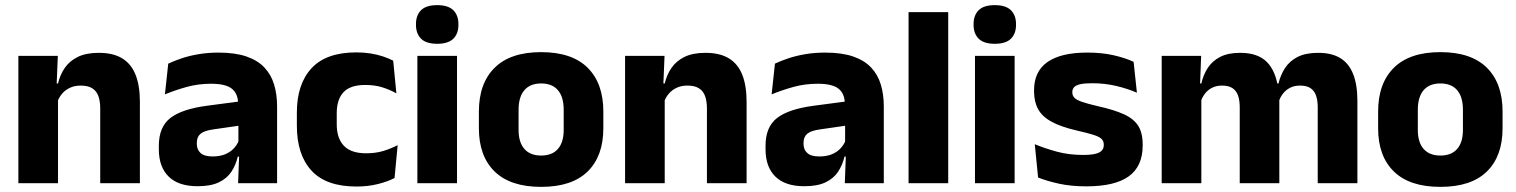

<svg xmlns="http://www.w3.org/2000/svg" viewBox="-20 -707 5852 741"><path d="M366.8 0V-288.8Q366.8 -315.9 359.9 -335.6Q352.9 -355.4 336.4 -366Q319.9 -376.7 291.5 -376.7Q267.9 -376.7 249.9 -368.2Q231.9 -359.8 219.8 -345.6Q207.7 -331.4 201.4 -313.5L177.8 -385H204Q211.8 -418.5 230.1 -445.1Q248.4 -471.7 280.3 -487.4Q312.3 -503.1 361.4 -503.1Q416.4 -503.1 451.4 -481.9Q486.4 -460.7 503.1 -418.7Q519.9 -376.6 519.9 -313.3V0ZM50.9 0V-491.4H203.2L198.1 -368.6L203.9 -354.2V0Z M898.9 0 903.6 -123 900.1 -130.7V-284L899.2 -303.9Q899.2 -345.1 875 -364.5Q850.8 -383.8 794.3 -383.8Q744.8 -383.8 700.3 -371.4Q655.8 -359 616.5 -342.8L629.3 -461.4Q652.8 -472.5 682.2 -482.3Q711.7 -492.1 747.1 -498Q782.4 -504 822.9 -504Q887.5 -504 931.1 -489Q974.6 -474 1000.5 -446.4Q1026.5 -418.8 1037.9 -380.6Q1049.4 -342.5 1049.4 -296.4V0ZM742.5 11.7Q668.9 11.7 631 -25.4Q593 -62.6 593 -131V-144.3Q593 -217.1 637.6 -251.7Q682.3 -286.3 779.8 -299L911.8 -316.5L920.8 -224.6L803.8 -207.7Q768.3 -202.8 754 -190.8Q739.6 -178.8 739.6 -155.4V-151.8Q739.6 -129.5 754.1 -116.4Q768.6 -103.2 800.6 -103.2Q828.5 -103.2 848.6 -111.5Q868.8 -119.8 881.9 -133.8Q895.1 -147.7 901.6 -164.4L923.1 -102.7H897.8Q890.1 -70.3 873.2 -44.5Q856.3 -18.6 824.9 -3.5Q793.6 11.7 742.5 11.7Z M1355.6 12.9Q1238.6 12.9 1182.2 -48.5Q1125.7 -109.9 1125.7 -221.7V-272.7Q1125.7 -382.2 1182.2 -443.5Q1238.7 -504.8 1355.2 -504.8Q1384.9 -504.8 1411 -500.6Q1437.1 -496.3 1459 -488.9Q1480.9 -481.6 1497.5 -472.8L1509.8 -346.6Q1485.5 -360.5 1456.1 -369.8Q1426.7 -379.1 1389.5 -379.1Q1331.6 -379.1 1305.6 -351Q1279.6 -323 1279.6 -270V-227.3Q1279.6 -173.4 1307.2 -144.4Q1334.7 -115.4 1393 -115.4Q1429.6 -115.4 1458.8 -124.2Q1488 -133 1514.7 -146.8L1502.7 -20Q1476.6 -6.2 1438.5 3.3Q1400.5 12.9 1355.6 12.9Z M1590.8 0V-491.4H1743.8V0ZM1667.3 -538Q1624.7 -538 1605.1 -557.6Q1585.4 -577.3 1585.4 -610.9V-614.3Q1585.4 -648 1605.1 -667.6Q1624.7 -687.2 1667.3 -687.2Q1709.6 -687.2 1729.4 -667.6Q1749.2 -648 1749.2 -614.3V-610.9Q1749.2 -576.8 1729.4 -557.4Q1709.6 -538 1667.3 -538Z M2068.4 14.2Q1949.7 14.2 1888.9 -45.2Q1828.2 -104.6 1828.2 -211.9V-276.5Q1828.2 -385.4 1889.1 -445.6Q1950 -505.8 2068.4 -505.8Q2187.2 -505.8 2247.9 -445.6Q2308.5 -385.4 2308.5 -276.5V-211.9Q2308.5 -104.6 2248 -45.2Q2187.6 14.2 2068.4 14.2ZM2068.4 -106.7Q2111.2 -106.7 2133.3 -132.3Q2155.5 -157.9 2155.5 -205.5V-283.2Q2155.5 -332.8 2133.3 -358.9Q2111.2 -384.9 2068.4 -384.9Q2026 -384.9 2003.7 -358.9Q1981.4 -332.8 1981.4 -283.2V-205.5Q1981.4 -157.9 2003.7 -132.3Q2026 -106.7 2068.4 -106.7Z M2708.3 0V-288.8Q2708.3 -315.9 2701.4 -335.6Q2694.4 -355.4 2677.9 -366Q2661.4 -376.7 2633 -376.7Q2609.4 -376.7 2591.4 -368.2Q2573.4 -359.8 2561.3 -345.6Q2549.2 -331.4 2542.9 -313.5L2519.3 -385H2545.5Q2553.3 -418.5 2571.6 -445.1Q2589.9 -471.7 2621.8 -487.4Q2653.8 -503.1 2702.9 -503.1Q2757.9 -503.1 2792.9 -481.9Q2827.9 -460.7 2844.6 -418.7Q2861.4 -376.6 2861.4 -313.3V0ZM2392.4 0V-491.4H2544.7L2539.6 -368.6L2545.4 -354.2V0Z M3240.4 0 3245.1 -123 3241.6 -130.7V-284L3240.7 -303.9Q3240.7 -345.1 3216.5 -364.5Q3192.3 -383.8 3135.8 -383.8Q3086.3 -383.8 3041.8 -371.4Q2997.3 -359 2958 -342.8L2970.8 -461.4Q2994.3 -472.5 3023.7 -482.3Q3053.2 -492.1 3088.6 -498Q3123.9 -504 3164.4 -504Q3229 -504 3272.6 -489Q3316.1 -474 3342 -446.4Q3368 -418.8 3379.4 -380.6Q3390.9 -342.5 3390.9 -296.4V0ZM3084 11.7Q3010.4 11.7 2972.5 -25.4Q2934.5 -62.6 2934.5 -131V-144.3Q2934.5 -217.1 2979.1 -251.7Q3023.8 -286.3 3121.3 -299L3253.3 -316.5L3262.3 -224.6L3145.3 -207.7Q3109.8 -202.8 3095.5 -190.8Q3081.1 -178.8 3081.1 -155.4V-151.8Q3081.1 -129.5 3095.6 -116.4Q3110.1 -103.2 3142.1 -103.2Q3170 -103.2 3190.1 -111.5Q3210.3 -119.8 3223.4 -133.8Q3236.6 -147.7 3243.1 -164.4L3264.6 -102.7H3239.3Q3231.6 -70.3 3214.7 -44.5Q3197.8 -18.6 3166.4 -3.5Q3135.1 11.7 3084 11.7Z M3486.5 0V-660.3H3639.5V0Z M3742.8 0V-491.4H3895.8V0ZM3819.3 -538Q3776.7 -538 3757.1 -557.6Q3737.4 -577.3 3737.4 -610.9V-614.3Q3737.4 -648 3757.1 -667.6Q3776.7 -687.2 3819.3 -687.2Q3861.6 -687.2 3881.4 -667.6Q3901.2 -648 3901.2 -614.3V-610.9Q3901.2 -576.8 3881.4 -557.4Q3861.6 -538 3819.3 -538Z M4172.4 12.2Q4113.8 12.2 4066.8 1.9Q4019.9 -8.5 3986.4 -21.9L3973.6 -150.4Q4012 -134.4 4058.7 -121.7Q4105.5 -109 4160 -109Q4203.7 -109 4221.8 -118.3Q4239.9 -127.6 4239.9 -147.1V-149Q4239.9 -162.7 4230.8 -171.3Q4221.7 -179.8 4198.7 -187Q4175.8 -194.2 4134.8 -203.5Q4073.3 -217.8 4037.5 -237.7Q4001.6 -257.6 3986.2 -286.2Q3970.8 -314.8 3970.8 -354.5V-358.6Q3970.8 -431.6 4022.9 -467.9Q4075 -504.1 4176 -504.1Q4233 -504.1 4278.6 -493.6Q4324.2 -483 4355 -468.4L4367.8 -349.2Q4332.2 -364.8 4287.9 -375.3Q4243.6 -385.8 4195.1 -385.8Q4165.5 -385.8 4148.7 -381.9Q4131.9 -377.9 4125.2 -370.3Q4118.5 -362.8 4118.5 -352.1V-350.3Q4118.5 -338.4 4126.4 -329.9Q4134.3 -321.4 4155.7 -313.9Q4177.1 -306.5 4217.2 -297.2Q4278.8 -283.5 4316.9 -266.3Q4354.9 -249.2 4372.5 -221.9Q4390 -194.7 4390 -149.3V-144.9Q4390 -65.4 4336.5 -26.6Q4283 12.2 4172.4 12.2Z M5065.6 0V-293Q5065.6 -318.8 5059.3 -337.6Q5053 -356.4 5038.2 -366.5Q5023.3 -376.7 4997.5 -376.7Q4975.3 -376.7 4958.8 -368.2Q4942.3 -359.8 4931.4 -345.6Q4920.4 -331.4 4915 -313.5L4900.3 -385H4914.2Q4922.1 -418 4939.6 -444.7Q4957.1 -471.4 4988 -487.3Q5019 -503.1 5067.4 -503.1Q5120 -503.1 5153.3 -482.4Q5186.6 -461.7 5202.6 -420.4Q5218.7 -379.2 5218.7 -317.6V0ZM4463.4 0V-491.4H4615.7L4610.6 -359.2L4616.4 -354.2V0ZM4764.6 0V-293Q4764.6 -318.8 4758.3 -337.6Q4751.9 -356.4 4737.1 -366.5Q4722.2 -376.7 4696.4 -376.7Q4674.2 -376.7 4657.7 -368.2Q4641.2 -359.8 4630.3 -345.6Q4619.4 -331.4 4613.9 -313.5L4590.3 -385H4616.5Q4624.1 -418.5 4641.4 -445.1Q4658.6 -471.7 4689.1 -487.4Q4719.6 -503.1 4766.1 -503.1Q4834.5 -503.1 4869.3 -467.8Q4904.1 -432.4 4912.8 -365.4Q4914.3 -355.6 4915.9 -341.2Q4917.4 -326.7 4917.4 -315.2V0Z M5538.9 14.2Q5420.2 14.2 5359.4 -45.2Q5298.7 -104.6 5298.7 -211.9V-276.5Q5298.7 -385.4 5359.6 -445.6Q5420.5 -505.8 5538.9 -505.8Q5657.7 -505.8 5718.4 -445.6Q5779 -385.4 5779 -276.5V-211.9Q5779 -104.6 5718.5 -45.2Q5658.1 14.2 5538.9 14.2ZM5538.9 -106.7Q5581.7 -106.7 5603.8 -132.3Q5626 -157.9 5626 -205.5V-283.2Q5626 -332.8 5603.8 -358.9Q5581.7 -384.9 5538.9 -384.9Q5496.5 -384.9 5474.2 -358.9Q5451.9 -332.8 5451.9 -283.2V-205.5Q5451.9 -157.9 5474.2 -132.3Q5496.5 -106.7 5538.9 -106.7Z"/></svg>

Font: Anek Gurmukhi Medium
Style: Regular
Weight: 500
Designer: Sarang Kulkarni (Gurmukhi), Yesha Goshar (Latin)
Foundry: Ek Type
Version: Version 1.003